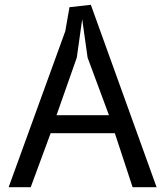

<svg xmlns="http://www.w3.org/2000/svg" viewBox="-20 -780 690 800"><path d="M16 0 252 -650 269.5 -750 358.5 -760 632.5 0H532.5L458.5 -225H191L108 0ZM322.5 -700 300 -540 215.5 -300H434L345 -540Z"/></svg>

Font: B612 Mono
Style: Regular
Weight: 400
Version: Version 1.005